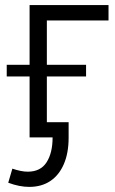

<svg xmlns="http://www.w3.org/2000/svg" viewBox="-20 -541 452 756"><path d="M95.2 194.9Q76.2 194.9 55.6 190.9Q35.1 186.9 12.4 178.5L28.7 123.1Q45.4 128.7 60.8 131.9Q76.2 135 89.2 135Q139.6 135 163.3 98.2Q187.1 61.4 187.1 0H115.6V-59.9H250.2V1.2Q250.2 61.8 231.3 105.3Q212.5 148.9 177.9 171.9Q143.3 194.9 95.2 194.9ZM96.5 0V-521.1H407.3V-460.5H164.5V0ZM6.5 -239.8V-285.9H318.9V-239.8Z"/></svg>

Font: Raleway Thin
Style: Regular
Weight: 100
Designer: Matt McInerney, Pablo Impallari, Rodrigo Fuenzalida
Foundry: Matt McInerney, Pablo Impallari, Rodrigo Fuenzalida
Version: Version 4.026